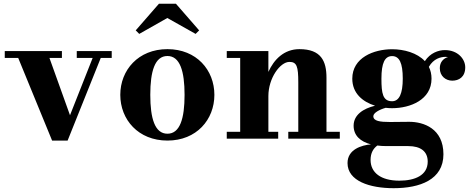

<svg xmlns="http://www.w3.org/2000/svg" viewBox="-20 -728 2482 1008"><path d="M347.5 -123 239.5 -424H305V-460H5V-424H75.5L253.5 10H335L509 -424H566.5V-460H383V-424H466.5Z M858.5 -633.5 1007 -550 1025.5 -568.5 903.5 -708.5H814.5L692.5 -568.5L711 -550ZM611.5 -230C611.5 -100 706 10 859 10C1012 10 1105.5 -100 1105.5 -230C1105.5 -360 1012 -470 859 -470C706 -470 611.5 -360 611.5 -230ZM769 -230C769 -354 793 -434 859 -434C925 -434 949 -354 949 -230C949 -106 925 -26 859 -26C793 -26 769 -106 769 -230Z M1170.5 -36V0H1440.5V-36H1389V-223.5C1389 -318.5 1451 -403 1499.5 -403C1538 -403 1546 -379.5 1546 -295.5V-36H1493.5V0H1764V-36H1694V-320C1694 -407 1666 -470 1552 -470C1470.5 -470 1418 -415 1389 -350.5V-460H1170.5V-424H1241V-36Z M1836.5 -68C1836.5 -17.5 1870.5 15 1927.5 30C1879 34 1804.5 56 1804.5 128C1804.5 222.5 1921.5 260 2046.5 260C2184.5 260 2308 215.5 2308 82C2308 -53.5 2203.5 -88.5 2128.5 -88.5C2100 -88.5 2063.5 -87.5 2028.5 -87.5C1974 -87.5 1940 -92.5 1940 -118C1940 -135.5 1972.5 -153 2005 -162C2016 -160.5 2027.5 -160 2038.5 -160C2134.5 -160 2245.5 -204.5 2245.5 -315C2245.5 -338.5 2240.5 -359.5 2231.5 -377C2256 -420 2293.5 -429.5 2319 -429.5C2323.5 -429.5 2328 -429 2332 -428.5C2308.5 -421.5 2289 -402.5 2289 -370C2289 -328 2320.5 -304.5 2354.5 -304.5C2388.5 -304.5 2422.5 -323 2422.5 -374.5C2422.5 -418.5 2383 -465 2316 -465C2281.5 -465 2238.5 -450 2210.5 -407C2170.5 -450.5 2101 -469.5 2038.5 -469.5C1942.5 -469.5 1829.5 -425.5 1829.5 -315C1829.5 -238.5 1883.5 -193.5 1949 -173C1887 -158 1836.5 -125 1836.5 -68ZM1982.5 -315C1982.5 -398 2000.5 -433.5 2038.5 -433.5C2076.5 -433.5 2094.5 -398 2094.5 -315C2094.5 -238 2076.5 -196.5 2038.5 -196.5C1989.5 -196.5 1982.5 -238 1982.5 -315ZM1925.5 111.5C1925.5 75 1940 51.5 1961 36C1976 38 1992 39 2009 39H2123.5C2188.5 39 2225.5 67 2225.5 120.5C2225.5 192.5 2158.5 220.5 2076.5 220.5C1979 220.5 1925.5 178 1925.5 111.5Z"/></svg>

Font: Bodoni* 06
Style: Bold
Weight: 700
Version: Version 2.2